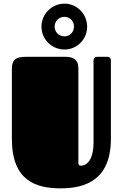

<svg xmlns="http://www.w3.org/2000/svg" viewBox="-20 -1012 672 1051"><path d="M587 -678C587 -700 575 -701 563 -701H512C495 -701 492 -689 492 -678V-228C492 -159 468 -105 421 -105C416 -105 409 -109 409 -119V-620C409 -651 414 -701 338 -701H120C58 -701 45 -678 45 -633V-252C45 -21 178 19 312 19C451 19 587 -30 587 -252ZM207 -866C207 -797 263 -741 333 -741C402 -741 457 -797 457 -866C457 -935 402 -992 333 -992C263 -992 207 -935 207 -866ZM279 -867C279 -896 303 -920 333 -920C362 -920 385 -896 385 -867C385 -836 362 -813 333 -813C303 -813 279 -836 279 -867Z"/></svg>

Font: Fascinate
Style: Regular
Weight: 900
Designer: Astigmatic (AOETI)
Foundry: Astigmatic (AOETI)
Version: Version 1.000